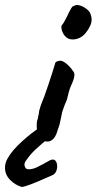

<svg xmlns="http://www.w3.org/2000/svg" viewBox="-62 -570 387 769"><path d="M186 -469Q192 -476 198 -488Q204 -500 207 -505Q215 -523 220 -531Q227 -545 233 -546Q241 -550 246 -550Q259 -550 274.5 -541Q290 -532 298 -520Q305 -504 305 -492Q305 -468 282 -439Q272 -426 258 -419Q244 -412 230 -412Q216 -412 207 -418Q197 -425 191 -436Q185 -447 184 -457Q183 -467 186 -469ZM85 -67Q85 -86 90 -96Q90 -101 92 -108Q94 -115 94 -117Q93 -123 102 -150Q114 -177 132.5 -233Q151 -289 158 -313Q158 -318 162 -321.5Q166 -325 174 -326Q185 -330 202 -316.5Q219 -303 230 -286Q236 -280 236 -270Q236 -255 223 -228Q218 -217 213.5 -201Q209 -185 206 -171Q194 -144 187 -121Q184 -108 183 -101Q176 -64 170 -53Q164 -28 153 -15.5Q142 -3 128 -3Q111 -3 99 -17Q85 -31 85 -67ZM-42 102Q-42 81 -30 62Q-13 32 26 -3.5Q65 -39 104 -64L159 -34Q136 -20 106 5.5Q76 31 58 52Q46 67 41 74.5Q36 82 36 90Q36 97 40 102Q42 106 46.5 107Q51 108 58 108Q75 106 90.5 97.5Q106 89 111 87L138 72Q144 69 149 69Q158 69 162.5 77Q167 85 167 96Q167 108 162 118Q157 128 147 132L124 142Q48 176 26 179Q0 172 -21 151Q-42 130 -42 102Z"/></svg>

Font: Caveat
Style: Bold
Weight: 700
Designer: Pablo Impallari
Foundry: Pablo Impallari
Version: Version 1.500; ttfautohint (v1.6)